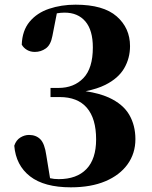

<svg xmlns="http://www.w3.org/2000/svg" viewBox="-20 -784 652 821"><path d="M283 17Q169 17 108.5 -30Q48 -77 41 -161Q49 -185 67 -196Q85 -207 104 -207Q134 -207 152.5 -188.5Q171 -170 178 -120L194 -22Q211 -18 231 -18Q308 -18 349.5 -61Q391 -104 391 -188Q391 -277 351.5 -323Q312 -369 235 -369H196V-408H230Q296 -408 336.5 -450Q377 -492 377 -581Q377 -655 345 -692.5Q313 -730 256 -730Q240 -730 223 -727L204 -630Q197 -592 176 -577Q155 -562 129 -562Q110 -562 95.5 -570.5Q81 -579 73 -593Q75 -653 106.5 -691Q138 -729 190 -746.5Q242 -764 303 -764Q422 -764 479 -714Q536 -664 536 -587Q536 -535 511 -492Q486 -449 430 -421Q396 -404 346 -394Q405 -385 445 -367Q506 -339 532.5 -293.5Q559 -248 559 -189Q559 -128 525.5 -81.5Q492 -35 430.5 -9Q369 17 283 17Z"/></svg>

Font: Early Summer Mincho Heavy
Style: Regular
Weight: 900
Designer: GuiWonder
Version: Version 1.002